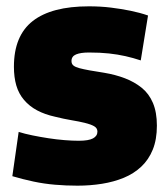

<svg xmlns="http://www.w3.org/2000/svg" viewBox="-20 -577 530 607"><path d="M19 -20 39 -160Q58 -154 82.5 -149Q107 -144 133 -140Q159 -136 184 -134Q209 -132 229 -132Q260 -132 274 -139.5Q288 -147 288 -161Q288 -172 277.5 -178Q267 -184 248.5 -188.5Q230 -193 206 -197Q182 -201 154 -208Q122 -215 97.5 -228Q73 -241 56 -261Q39 -281 31.5 -307Q24 -333 24 -366Q24 -464 83.5 -510.5Q143 -557 261 -557Q298 -557 330.5 -553Q363 -549 392.5 -543Q422 -537 448 -528L425 -386Q401 -394 376.5 -399.5Q352 -405 324.5 -408Q297 -411 261 -411Q235 -411 220.5 -405Q206 -399 206 -384Q206 -375 212 -370Q218 -365 231 -361.5Q244 -358 263.5 -354.5Q283 -351 309 -347Q345 -341 375 -329.5Q405 -318 428 -299.5Q451 -281 463.5 -251.5Q476 -222 476 -180Q476 -136 463 -104Q450 -72 426.5 -50Q403 -28 371.5 -15Q340 -2 302.5 4Q265 10 225 10Q189 10 154 7Q119 4 86 -3Q53 -10 19 -20Z"/></svg>

Font: Georama ExtraBold
Style: Regular
Weight: 800
Designer: Jean-Baptiste Levee
Foundry: Production Type
Version: Version 1.001